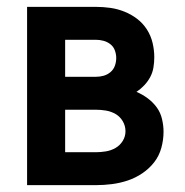

<svg xmlns="http://www.w3.org/2000/svg" viewBox="-20 -540 540 560"><path d="M59 0V-520H259Q281 -520 302 -517Q323 -514 343 -506Q363 -498 380 -485Q397 -472 408.5 -454Q420 -436 425 -415Q430 -394 430 -373Q430 -358 427.5 -343Q425 -328 418 -315Q411 -302 400.5 -291Q390 -280 378 -272Q395 -265 410.5 -253.5Q426 -242 437 -227Q448 -212 452.5 -193Q457 -174 457 -156Q457 -132 450.5 -108.5Q444 -85 429.5 -66.5Q415 -48 395 -34.5Q375 -21 352.5 -13.5Q330 -6 306.5 -3Q283 0 259 0ZM170 -316H259Q271 -316 282 -319Q293 -322 302 -329.5Q311 -337 315 -348Q319 -359 319 -371Q319 -382 315 -393Q311 -404 302 -411Q293 -418 282 -421Q271 -424 259 -424H170ZM170 -96H259Q274 -96 289 -98.5Q304 -101 317 -108.5Q330 -116 338 -129Q346 -142 346 -157Q346 -173 338 -186.5Q330 -200 317 -207.5Q304 -215 289 -217.5Q274 -220 259 -220H170Z"/></svg>

Font: Iosevka Algr
Style: Bold
Weight: 700
Monospace: yes
Designer: Belleve Invis
Foundry: Belleve Invis
Version: Version 26.0.2; ttfautohint (v1.8.3)